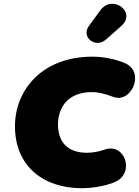

<svg xmlns="http://www.w3.org/2000/svg" viewBox="-20 -981 733 1013"><path d="M412 12C461 12 533 2 585 -20C695 -66 640 -232 530 -191C499 -180 465 -175 439 -175C328 -175 286 -241 286 -324C286 -417 341 -495 464 -495C495 -495 527 -489 577 -470C673 -433 747 -600 641 -647C584 -672 518 -682 468 -682C200 -682 59 -504 59 -315C59 -102 211 12 412 12ZM540 -773 621 -845C702 -917 573 -1014 509 -926L449 -844C406 -785 484 -723 540 -773Z"/></svg>

Font: SN Pro Black
Style: Italic
Weight: 900
Italic angle: -9°
Designer: Tobias Whetton
Foundry: Supernotes
Version: Version 1.001;Glyphs 3.2 (3249)